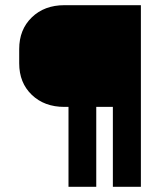

<svg xmlns="http://www.w3.org/2000/svg" viewBox="-20 -720 637 740"><path d="M523 -700V0H415V-308H351V0H244V-308H228Q151 -308 102.5 -354.5Q54 -401 54 -476V-531Q54 -606 102.5 -653Q151 -700 228 -700Z"/></svg>

Font: Bai Jamjuree SemiBold
Style: Regular
Weight: 600
Version: Version 1.000; ttfautohint (v1.6)